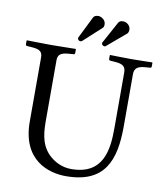

<svg xmlns="http://www.w3.org/2000/svg" viewBox="-92 -909 844 993"><g transform="rotate(10 330.5 -412.5)"><path d="M321 10C526 10 572 -117 572 -295V-570C572 -598 586 -613 627 -616L653 -618C658 -618 661 -621 661 -626V-645L659 -647C659 -647 585 -645 549 -645C510 -645 439 -647 439 -647L437 -645V-626C437 -621 441 -618 445 -618L472 -616C512 -613 526 -601 526 -570V-277C526 -165 511 -31 342 -31C294 -31 253 -52 223 -81C170 -134 170 -204 170 -269V-572C170 -600 184 -613 225 -616L251 -618C256 -618 259 -621 259 -626V-645L257 -647C257 -647 164 -645 128 -645C89 -645 2 -647 2 -647L0 -645V-626C0 -621 4 -618 8 -618L35 -616C74 -613 89 -603 89 -572V-236C89 -32 231 10 321 10ZM501 -820C490 -829 481 -830 473 -830C462 -830 455 -826 450 -818L388 -704C387 -703 387 -701 387 -699C387 -691 396 -686 401 -686C404 -686 406 -686 408 -688L507 -772C511 -776 514 -783 514 -792C514 -802 510 -813 501 -820ZM368 -826C363 -830 354 -835 345 -835C330 -835 323 -831 318 -823L261 -708C260 -707 260 -705 260 -704C260 -700 262 -696 266 -693C268 -692 271 -690 274 -690C276 -690 279 -691 282 -692L376 -778C381 -782 383 -789 383 -797C383 -808 378 -819 368 -826Z"/></g></svg>

Font: Linux Libertine O C
Style: Regular
Weight: 400
Designer: Philipp H. Poll
Foundry: Philipp H. Poll
Version: Version 4.0.3